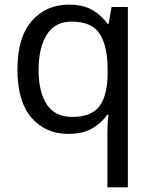

<svg xmlns="http://www.w3.org/2000/svg" viewBox="-20 -566 655 826"><path d="M442 11Q442 -7 443 -31Q444 -55 447 -72H441Q418 -38 377.5 -14Q337 10 273 10Q176 10 115.5 -59.5Q55 -129 55 -267Q55 -405 116.5 -475.5Q178 -546 276 -546Q339 -546 379 -522Q419 -498 443 -463H447L460 -536H530V240H442ZM290 -63Q373 -63 407.5 -108.5Q442 -154 443 -248V-266Q443 -368 409 -420.5Q375 -473 288 -473Q216 -473 181 -416.5Q146 -360 146 -265Q146 -170 181.5 -116.5Q217 -63 290 -63Z"/></svg>

Font: Noto Sans Tifinagh Hawad
Style: Regular
Weight: 400
Designer: JamraPatel
Foundry: JamraPatel LLC
Version: Version 2.006; ttfautohint (v1.8.4.7-5d5b)